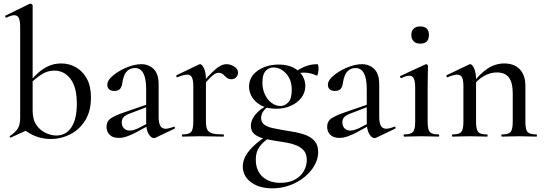

<svg xmlns="http://www.w3.org/2000/svg" viewBox="-20 -745 2965 1047"><path d="M258 13Q217 13 178.5 -0.5Q140 -14 105 -44L158 -142Q158 -92 179.5 -62Q201 -32 231.5 -19Q262 -6 287 -6Q340 -6 369.5 -51Q399 -96 399 -178Q399 -270 364.5 -315Q330 -360 276 -360Q238 -360 205.5 -338.5Q173 -317 145 -289L137 -296Q158 -319 183 -343Q208 -367 240.5 -383Q273 -399 314 -399Q357 -399 393.5 -378.5Q430 -358 453 -317Q476 -276 476 -214Q476 -138 444 -87.5Q412 -37 362 -12Q312 13 258 13ZM39 5Q35 6 33 2Q31 -2 35 -4Q62 -22 76 -42.5Q90 -63 90 -103V-594Q90 -630 83 -646Q76 -662 58 -662Q43 -662 15 -649Q11 -647 9 -653Q7 -659 10 -660L141 -724Q144 -725 146 -725Q150 -725 154 -722Q158 -719 158 -715V-49Z M828 6Q824 8 819 8Q804 8 790.5 -14.5Q777 -37 777 -79V-255Q777 -299 769.5 -325Q762 -351 748.5 -362.5Q735 -374 717 -374Q695 -374 680 -363Q665 -352 657.5 -333.5Q650 -315 647 -293Q645 -274 635.5 -261.5Q626 -249 603 -249Q585 -249 575 -258Q565 -267 565 -283Q565 -302 584 -321.5Q603 -341 632 -358Q661 -375 692.5 -385Q724 -395 751 -395Q791 -395 818 -368.5Q845 -342 845 -285V-108Q845 -75 854 -59Q863 -43 883 -43Q900 -43 927 -54Q931 -56 933.5 -50.5Q936 -45 931 -43ZM627 7Q595 7 578 -10Q561 -27 561 -53Q561 -84 585 -100Q609 -116 662 -134L787 -177L790 -165L688 -126Q664 -117 654 -106Q644 -95 644 -78Q644 -57 656 -45Q668 -33 687 -33Q697 -33 708 -36Q719 -39 731 -44L807 -84L808 -70L722 -23Q693 -8 670.5 -0.5Q648 7 627 7Z M1081 -271 1075 -282Q1113 -328 1138 -352Q1163 -376 1181 -385.5Q1199 -395 1215 -395Q1236 -395 1257 -382Q1278 -369 1278 -349Q1278 -334 1268 -323.5Q1258 -313 1241 -313Q1225 -313 1215.5 -322Q1206 -331 1196.5 -339.5Q1187 -348 1171 -348Q1163 -348 1153 -343Q1143 -338 1126.5 -321.5Q1110 -305 1081 -271ZM975 0Q972 0 972 -6Q972 -12 975 -12Q1011 -12 1022.5 -25.5Q1034 -39 1034 -81V-276Q1034 -308 1026.5 -323Q1019 -338 1001 -338Q991 -338 978 -334.5Q965 -331 948 -324Q944 -322 942 -327.5Q940 -333 943 -335L1066 -394Q1070 -395 1072 -395Q1081 -395 1092 -373Q1103 -351 1103 -310V-81Q1103 -53 1110.5 -38Q1118 -23 1138.5 -17.5Q1159 -12 1198 -12Q1201 -12 1201 -6Q1201 0 1198 0Q1172 0 1139 -1Q1106 -2 1069 -2Q1042 -2 1017.5 -1Q993 0 975 0Z M1465 282Q1393 282 1348.5 248.5Q1304 215 1304 163Q1304 134 1319 106Q1334 78 1366 48Q1398 18 1449 -13L1459 -2Q1439 12 1419.5 28.5Q1400 45 1387.5 68Q1375 91 1375 126Q1375 185 1411.5 218.5Q1448 252 1509 252Q1555 252 1587 235Q1619 218 1636 189Q1653 160 1653 128Q1653 96 1638 77.5Q1623 59 1598 48.5Q1573 38 1542.5 32.5Q1512 27 1482 23Q1450 18 1419 10.5Q1388 3 1368 -13Q1348 -29 1348 -59Q1348 -90 1372 -119.5Q1396 -149 1437 -170L1445 -164Q1425 -153 1414.5 -136.5Q1404 -120 1404 -101Q1404 -78 1421 -65.5Q1438 -53 1465 -47Q1492 -41 1521 -36Q1556 -31 1590 -24.5Q1624 -18 1652 -6.5Q1680 5 1697.5 26.5Q1715 48 1715 85Q1715 121 1695.5 156Q1676 191 1641.5 219.5Q1607 248 1561.5 265Q1516 282 1465 282ZM1487 -152Q1439 -152 1406 -169Q1373 -186 1355.5 -214Q1338 -242 1338 -273Q1338 -310 1360.5 -337Q1383 -364 1420 -378.5Q1457 -393 1499 -393Q1548 -393 1580.5 -376Q1613 -359 1629 -332.5Q1645 -306 1645 -277Q1645 -241 1624 -213Q1603 -185 1567 -168.5Q1531 -152 1487 -152ZM1510 -167Q1533 -167 1552 -187Q1571 -207 1571 -255Q1571 -310 1540.5 -343.5Q1510 -377 1471 -377Q1445 -377 1428 -357.5Q1411 -338 1411 -296Q1411 -258 1425 -229Q1439 -200 1461.5 -183.5Q1484 -167 1510 -167ZM1583 -316 1584 -349Q1615 -371 1645 -383Q1675 -395 1711 -395Q1714 -395 1715.5 -387.5Q1717 -380 1717 -371Q1717 -359 1714 -345Q1711 -331 1707 -333Q1694 -339 1676.5 -344Q1659 -349 1638 -349Q1626 -349 1614.5 -347Q1603 -345 1591 -341Z M2031 6Q2027 8 2022 8Q2007 8 1993.5 -14.5Q1980 -37 1980 -79V-255Q1980 -299 1972.5 -325Q1965 -351 1951.5 -362.5Q1938 -374 1920 -374Q1898 -374 1883 -363Q1868 -352 1860.5 -333.5Q1853 -315 1850 -293Q1848 -274 1838.5 -261.5Q1829 -249 1806 -249Q1788 -249 1778 -258Q1768 -267 1768 -283Q1768 -302 1787 -321.5Q1806 -341 1835 -358Q1864 -375 1895.5 -385Q1927 -395 1954 -395Q1994 -395 2021 -368.5Q2048 -342 2048 -285V-108Q2048 -75 2057 -59Q2066 -43 2086 -43Q2103 -43 2130 -54Q2134 -56 2136.5 -50.5Q2139 -45 2134 -43ZM1830 7Q1798 7 1781 -10Q1764 -27 1764 -53Q1764 -84 1788 -100Q1812 -116 1865 -134L1990 -177L1993 -165L1891 -126Q1867 -117 1857 -106Q1847 -95 1847 -78Q1847 -57 1859 -45Q1871 -33 1890 -33Q1900 -33 1911 -36Q1922 -39 1934 -44L2010 -84L2011 -70L1925 -23Q1896 -8 1873.5 -0.5Q1851 7 1830 7Z M2184 0Q2181 0 2181 -6Q2181 -12 2184 -12Q2220 -12 2232 -25.5Q2244 -39 2244 -81V-265Q2244 -300 2237 -316Q2230 -332 2212 -332Q2204 -332 2193.5 -329Q2183 -326 2169 -319Q2165 -318 2162.5 -323.5Q2160 -329 2164 -331L2300 -394Q2303 -395 2304 -395Q2307 -395 2310.5 -392Q2314 -389 2314 -385Q2314 -376 2313 -346Q2312 -316 2312 -267V-81Q2312 -39 2323.5 -25.5Q2335 -12 2372 -12Q2375 -12 2375 -6Q2375 0 2372 0Q2354 0 2329.5 -1Q2305 -2 2278 -2Q2251 -2 2227 -1Q2203 0 2184 0ZM2272 -507Q2249 -507 2236 -519.5Q2223 -532 2223 -555Q2223 -577 2236 -589Q2249 -601 2272 -601Q2295 -601 2307 -589Q2319 -577 2319 -555Q2319 -507 2272 -507Z M2717 0Q2714 0 2714 -6Q2714 -12 2717 -12Q2753 -12 2764.5 -25.5Q2776 -39 2776 -81V-238Q2776 -295 2755 -322.5Q2734 -350 2688 -350Q2653 -350 2617.5 -329.5Q2582 -309 2557 -273L2553 -285Q2594 -341 2637.5 -370Q2681 -399 2729 -399Q2784 -399 2814.5 -367Q2845 -335 2845 -276V-81Q2845 -39 2856.5 -25.5Q2868 -12 2905 -12Q2908 -12 2908 -6Q2908 0 2905 0Q2886 0 2862 -1Q2838 -2 2811 -2Q2784 -2 2759.5 -1Q2735 0 2717 0ZM2448 0Q2445 0 2445 -6Q2445 -12 2448 -12Q2484 -12 2495.5 -25.5Q2507 -39 2507 -81V-276Q2507 -308 2499.5 -323Q2492 -338 2474 -338Q2464 -338 2451 -334.5Q2438 -331 2421 -324Q2417 -322 2415 -327.5Q2413 -333 2416 -335L2539 -394Q2543 -395 2545 -395Q2554 -395 2565 -373Q2576 -351 2576 -310V-81Q2576 -39 2587.5 -25.5Q2599 -12 2636 -12Q2639 -12 2639 -6Q2639 0 2636 0Q2617 0 2593 -1Q2569 -2 2542 -2Q2515 -2 2490.5 -1Q2466 0 2448 0Z"/></svg>

Font: Cormorant Medium
Style: Regular
Weight: 500
Designer: Christian Thalmann (Catharsis Fonts)
Foundry: Catharsis Fonts
Version: Version 4.000